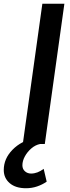

<svg xmlns="http://www.w3.org/2000/svg" viewBox="-81 -765 373 1020"><path d="M40 0 144 -745H261L157 0ZM57 235Q2 235 -29.5 208Q-61 181 -61 138Q-61 78 -14.5 30.5Q32 -17 107 -33H137L132 0Q107 5 85.5 23.5Q64 42 51 66Q38 90 38 113Q38 133 51.5 145Q65 157 84 157Q118 157 151 132L167 200Q144 216 116 225.5Q88 235 57 235Z"/></svg>

Font: Plus Jakarta Sans SemiBold
Style: Italic
Weight: 600
Italic angle: -8°
Designer: Gumpita Rahayu
Foundry: Tokotype
Version: Version 2.071; ttfautohint (v1.8.4.7-5d5b);gftools[0.9.29]